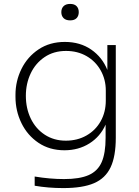

<svg xmlns="http://www.w3.org/2000/svg" viewBox="-20 -755 708 980"><path d="M157 193V146Q235 159 307 159Q387 159 433 138.5Q479 118 499 72.5Q519 27 519 -52V-119Q492 -58 436.5 -23Q381 12 309 12Q233 12 176.5 -26Q120 -64 89.5 -126.5Q59 -189 59 -261V-271Q59 -341 89.5 -403Q120 -465 177 -503Q234 -541 311 -541Q389 -541 445.5 -502Q502 -463 528 -398V-525H571V-52Q571 43 544.5 99Q518 155 460 180Q402 205 303 205Q226 205 157 193ZM520 -242V-293Q520 -349 494 -395.5Q468 -442 422 -468.5Q376 -495 317 -495Q254 -495 207.5 -463.5Q161 -432 136.5 -380Q112 -328 112 -266Q112 -202 137 -150Q162 -98 208.5 -67.5Q255 -37 316 -37Q375 -37 421.5 -63.5Q468 -90 494 -136.5Q520 -183 520 -242ZM293 -693Q293 -712 304.5 -723.5Q316 -735 338 -735Q360 -735 371 -723.5Q382 -712 382 -693Q382 -674 371 -662.5Q360 -651 338 -651Q316 -651 304.5 -662.5Q293 -674 293 -693Z"/></svg>

Font: Sora-SIA ExtraLight
Style: Regular
Weight: 200
Designer: Jonathan Barnbrook, Julián Moncada
Foundry: Barnbrook Fonts
Version: Version 2.000